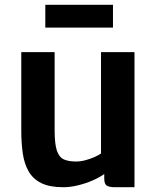

<svg xmlns="http://www.w3.org/2000/svg" viewBox="-20 -775 663 803"><path d="M244.5 8Q187.5 8 152.8 -9.2Q118 -26.5 99.8 -58.2Q81.5 -90 75.2 -133.8Q69 -177.5 69 -230V-557H208.5V-229.5Q208.5 -172.5 218 -144.8Q227.5 -117 247.2 -108.2Q267 -99.5 298 -99.5Q317 -99.5 337.5 -105Q358 -110.5 375.2 -118.2Q392.5 -126 402.5 -133V-557H542.5V8H460Q439 8 427.5 1.8Q416 -4.5 416 -28.5V-66L418.5 -49Q397.5 -33.5 367.8 -20.5Q338 -7.5 305.8 0.2Q273.5 8 244.5 8ZM169.5 -659.5V-755H452.5V-659.5Z"/></svg>

Font: Merriweather Sans SemiBold
Style: Regular
Weight: 600
Designer: Eben Sorkin
Foundry: Eben Sorkin
Version: Version 2.001